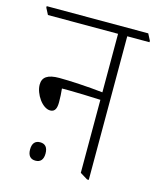

<svg xmlns="http://www.w3.org/2000/svg" viewBox="-121 -692 630 767"><g transform="rotate(15 194.0 -308.5)"><path d="M98 -223C119 -223 124 -241 124 -264C124 -282 123 -304 121 -320C130 -320 143 -320 151 -320C179 -320 235 -318 281 -316V-14L312 5H319V-589H411V-595L397 -622H-23V-616L-9 -589H281V-347C218 -354 142 -358 100 -358C52 -358 31 -343 31 -312C31 -274 65 -223 98 -223ZM93 -14C114 -14 125 -27 125 -52C125 -77 114 -90 93 -90C72 -90 61 -77 61 -52C61 -27 72 -14 93 -14Z"/></g></svg>

Font: Noto Serif Devanagari ExtraCondensed ExtraLight
Style: Regular
Weight: 200
Width: 2
Designer: Universal Thirst, Indian Type Foundry and the Monotype Design Team
Foundry: Monotype Imaging Inc.
Version: Version 2.004